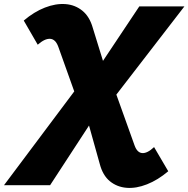

<svg xmlns="http://www.w3.org/2000/svg" viewBox="-156 -734 944 962"><path d="M687 124Q635 168 580.5 189.5Q526 211 478 207Q430 203 394.5 174Q359 145 344 88L290 -105L95 194H-136L216 -276L136 -500Q122 -538 95 -539.5Q68 -541 33 -510L-37 -631Q15 -675 69 -696Q123 -717 171.5 -713.5Q220 -710 256.5 -680.5Q293 -651 309 -594L360 -429L542 -702H768L427 -260L518 -6Q531 31 556.5 33Q582 35 616 3Z"/></svg>

Font: Montserrat ExtraBold
Style: Italic
Weight: 800
Italic angle: -11.3°
Designer: Julieta Ulanovsky
Foundry: Julieta Ulanovsky
Version: Version 9.000; ttfautohint (v1.8.4.7-5d5b)